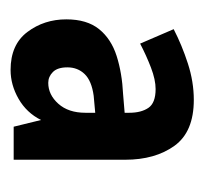

<svg xmlns="http://www.w3.org/2000/svg" viewBox="-32 -730 395 372"><g transform="rotate(90 166.0 -544.5)"><path d="M174 -722Q236 -722 263 -684.5Q290 -647 290 -589V-373H226L213 -426Q199 -398 172 -382.5Q145 -367 116 -367Q67 -367 42.5 -399.5Q18 -432 18 -475Q18 -515 37 -538.5Q56 -562 89 -572.5Q122 -583 163 -585L199 -588V-597Q199 -620 189.5 -634Q180 -648 153 -648Q135 -648 111.5 -639Q88 -630 65 -618L37 -683Q68 -699 103.5 -710.5Q139 -722 174 -722ZM166 -528Q137 -524 124 -510.5Q111 -497 111 -477Q111 -458 120 -449Q129 -440 141 -440Q164 -440 181.5 -459.5Q199 -479 199 -512V-531Z"/></g></svg>

Font: Noto Sans Sinhala ExtraCondensed
Style: Bold
Weight: 700
Width: 2
Designer: Jelle Bosma - Monotype Design Team
Foundry: Monotype Imaging Inc.
Version: Version 2.006; ttfautohint (v1.8.4.7-5d5b)